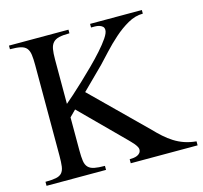

<svg xmlns="http://www.w3.org/2000/svg" viewBox="-100 -791 952 901"><g transform="rotate(-15 376.0 -340.5)"><path d="M427.2 0V-19.5Q436 -19.5 446 -20.8Q456.1 -22 464.4 -25.6Q472.7 -29.3 478 -35.9Q483.4 -42.5 483.4 -53.2Q483.4 -58.6 479 -66.4Q474.6 -74.2 468.3 -81.8Q461.9 -89.4 455.6 -95.7L445.3 -106.4L240.2 -311.5L210 -281.2V-120.1Q210 -88.9 212.9 -69.1Q215.8 -49.3 226.3 -38.3Q236.8 -27.3 256.1 -23.4Q275.4 -19.5 307.1 -19.5V0H18.1V-19.5Q50.8 -19.5 69.8 -23.4Q88.9 -27.3 98.4 -38.3Q107.9 -49.3 110.6 -69.1Q113.3 -88.9 113.3 -120.1V-561.5Q113.3 -591.8 110.6 -611.6Q107.9 -631.3 98.4 -643.1Q88.9 -654.8 69.8 -659.2Q50.8 -663.6 18.1 -663.6V-681.2H307.1V-663.6Q275.9 -663.6 256.8 -659.2Q237.8 -654.8 227.3 -643.3Q216.8 -631.8 213.4 -612.3Q210 -592.8 210 -561.5V-346.7L247.1 -378.9L300.8 -428.2L360.4 -485.8Q391.1 -516.1 416.5 -544.7Q441.9 -573.2 458 -596.9Q474.1 -620.6 474.1 -634.8Q474.1 -646.5 467.3 -652.3Q460.4 -658.2 450.9 -660.9Q441.4 -663.6 430.7 -663.6H412.1V-681.2H663.6V-663.6Q626.5 -663.6 590.3 -643.1Q554.2 -622.6 521.5 -593.5Q488.8 -564.5 460.9 -534.2L412.1 -481.9L307.1 -377.9L560.1 -128.9Q581.5 -106.4 602.5 -87.6Q623.5 -68.8 646 -54.7Q668.5 -40.5 694.3 -31.5Q720.2 -22.5 752 -19.5V0Z"/></g></svg>

Font: Simplified Naskh
Style: Regular
Weight: 400
Designer: SIL International
Foundry: Arabeyes
Version: 1.02_alpha